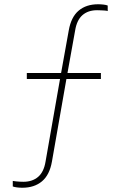

<svg xmlns="http://www.w3.org/2000/svg" viewBox="-20 -694 566 902"><path d="M85 188Q73 188 60.5 186.5Q48 185 40 182V156Q46 157 54.5 158Q63 159 72.5 159.5Q82 160 90 160Q132 160 159 137Q186 114 194 65L262 -323H106V-351H267L303 -551Q314 -614 349.5 -644Q385 -674 441 -674Q453 -674 466 -672.5Q479 -671 486 -668V-642Q481 -644 472 -644.5Q463 -645 453.5 -645.5Q444 -646 436 -646Q394 -646 367.5 -623Q341 -600 333 -551L297 -351H454V-323H292L224 65Q213 128 177 158Q141 188 85 188Z"/></svg>

Font: Gantari Thin
Style: Regular
Weight: 250
Designer: Anugrah Pasau
Foundry: Lafontype
Version: Version 1.000